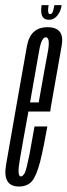

<svg xmlns="http://www.w3.org/2000/svg" viewBox="-43 -710 257 734"><path d="M29.5 3 36.5 -35.5Q21.5 -35.5 33 -101Q44 -166 69 -302Q97 -461.5 106.5 -515Q115.5 -567.5 132 -567.5Q149.5 -567.5 140.5 -515Q130.5 -463.5 105 -318.5H65.5L59 -283.5H149Q150.5 -293 151.5 -301.5Q180.5 -466 193 -536.5Q205 -606 138.5 -606Q73 -606 60 -534Q47.5 -462 19 -302Q-4 -168 -19.5 -82Q-35 3 29.5 3ZM36.5 -35.5 29.5 3Q61 3 79 -17Q96 -37 110.5 -92Q124 -146.5 138 -226.5H89Q78.5 -166.5 69 -116Q58.5 -65.5 52.5 -50Q44.5 -35.5 36.5 -35.5ZM144 -634.5Q158 -634.5 167.5 -642Q177 -649.5 183.8 -662Q190.5 -674.5 192.5 -690.5H165Q162.5 -677.5 160.5 -670Q158.5 -662.5 155.5 -659.2Q152.5 -656 147.5 -656Q144.5 -656 142.8 -659.5Q141 -663 140.8 -670Q140.5 -677 143 -690.5H116Q113.5 -674.5 114.8 -662Q116 -649.5 123 -642Q130 -634.5 144 -634.5Z"/></svg>

Font: Anybody UltraCondensed Light
Style: Italic
Weight: 300
Width: 1
Italic angle: -10°
Version: Version 1.113;gftools[0.9.25]